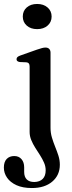

<svg xmlns="http://www.w3.org/2000/svg" viewBox="-44 -716 365 969"><path d="M211 -71Q211 -45.5 218 -22Q225 1.5 234.2 24.2Q243.5 47 250.8 69.5Q258 92 258 115.5Q258 168 219.8 200.5Q181.5 233 117 233Q71 233 39.5 218.8Q8 204.5 -8.2 181Q-24.5 157.5 -24.5 130Q-24.5 101 -10.2 86.2Q4 71.5 28 71.5Q51 71.5 64.5 87.2Q78 103 78 128.5V151.5Q78 176.5 91 189.5Q104 202.5 129 202.5Q156.5 202 171.5 187Q186.5 172 186.5 143.5Q186.5 123.5 178.2 104.8Q170 86 158 67.2Q146 48.5 134 29.8Q122 11 113.8 -9Q105.5 -29 105.5 -50V-379.5Q105.5 -390.5 101.8 -395.5Q98 -400.5 89.5 -401.5L55.5 -403Q47 -404.5 43.2 -408Q39.5 -411.5 39.5 -417Q39.5 -423.5 43.8 -427.8Q48 -432 59 -436L142.5 -465.5Q158.5 -471 168.2 -473.5Q178 -476 185 -476Q198 -476 204.5 -469Q211 -462 211 -450ZM143.5 -569Q111 -569 91 -586.8Q71 -604.5 71 -632.5Q71 -661 91 -678.5Q111 -696 143.5 -696Q176 -696 196.2 -678.2Q216.5 -660.5 216.5 -632.5Q216.5 -604.5 196.2 -586.8Q176 -569 143.5 -569Z"/></svg>

Font: Fraunces Wonky
Style: Regular
Weight: 400
Version: Version 1.000;[b76b70a41]